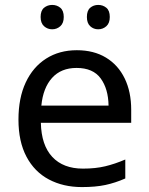

<svg xmlns="http://www.w3.org/2000/svg" viewBox="-20 -750 604 780"><path d="M292 -546Q361 -546 410.5 -516Q460 -486 486.5 -431.5Q513 -377 513 -304V-251H146Q148 -160 192.5 -112.5Q237 -65 317 -65Q368 -65 407.5 -74.5Q447 -84 489 -102V-25Q448 -7 408 1.5Q368 10 313 10Q237 10 178.5 -21Q120 -52 87.5 -113.5Q55 -175 55 -264Q55 -352 84.5 -415Q114 -478 167.5 -512Q221 -546 292 -546ZM291 -474Q228 -474 191.5 -433.5Q155 -393 148 -321H421Q420 -389 389 -431.5Q358 -474 291 -474ZM145 -681Q145 -707 159 -718.5Q173 -730 192 -730Q211 -730 225 -718.5Q239 -707 239 -681Q239 -656 225 -643.5Q211 -631 192 -631Q173 -631 159 -643.5Q145 -656 145 -681ZM333 -681Q333 -707 346.5 -718.5Q360 -730 379 -730Q398 -730 412 -718.5Q426 -707 426 -681Q426 -656 412 -643.5Q398 -631 379 -631Q360 -631 346.5 -643.5Q333 -656 333 -681Z"/></svg>

Font: Noto Sans Adlam
Style: Regular
Weight: 400
Designer: Mark Jamra, Neil Patel
Foundry: JamraPatel LLC
Version: Version 3.001